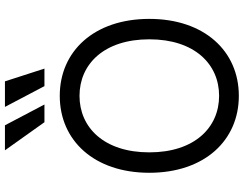

<svg xmlns="http://www.w3.org/2000/svg" viewBox="-128 -878 1016 801"><g transform="rotate(-90 380.5 -478.0)"><path d="M701.7 -363.6C701.7 -593.8 566.8 -737.2 380.7 -737.2C194.6 -737.2 59.7 -593.8 59.7 -363.6C59.7 -133.5 194.6 9.9 380.7 9.9C566.8 9.9 701.7 -133.5 701.7 -363.6ZM144.9 -363.6C144.9 -552.6 248.6 -654.8 380.7 -654.8C512.8 -654.8 616.5 -552.6 616.5 -363.6C616.5 -174.7 512.8 -72.4 380.7 -72.4C248.6 -72.4 144.9 -174.7 144.9 -363.6ZM153.4 -965.9 270.6 -801.1H344.5L257.8 -965.9ZM334.5 -965.9 421.2 -801.1H494.3L441.1 -965.9Z"/></g></svg>

Font: Magic Ui Pro
Style: Regular
Weight: 400
Designer: Stefan Endress, Andreas Faust
Version: Version 1.000;FEAKit 1.0